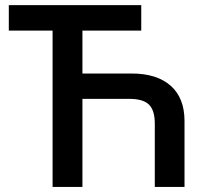

<svg xmlns="http://www.w3.org/2000/svg" viewBox="-20 -734 810 754"><path d="M534.7 -713.9V-613.8H303.7V-445.3H497.1Q596.2 -445.3 650.4 -397.2Q704.6 -349.1 704.6 -258.8V0H587.9V-248.5Q587.9 -300.3 565.2 -323Q542.5 -345.7 488.8 -345.7H303.7V0H186.5V-613.8H14.6V-713.9Z"/></svg>

Font: Open Sans SemiBold
Style: Regular
Weight: 600
Designer: Monotype Design Team
Foundry: Monotype Imaging Inc.
Version: Version 3.003; ttfautohint (v1.8.4)